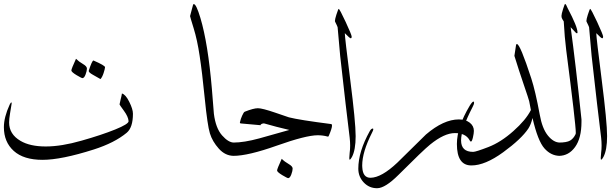

<svg xmlns="http://www.w3.org/2000/svg" viewBox="-21 -802 3157 988"><path d="M403.3 -399.9Q398.9 -399.9 372.6 -415.5Q346.2 -431.6 346.2 -439.5Q346.2 -447.3 370.1 -499.5Q385.3 -484.4 405.8 -472.7Q426.3 -460.9 426.3 -449.2Q426.3 -437.5 419.4 -418.9Q412.6 -400.4 403.3 -399.9ZM519.5 -456.1Q519 -447.3 512.2 -426.3Q505.4 -405.3 496.1 -395Q478 -405.3 456.5 -417.5Q435.5 -429.2 435.5 -437V-437.5Q452.6 -490.7 460 -490.7Q519.5 -464.8 519.5 -456.1ZM663.1 -216.8Q663.1 -145.5 630.9 -118.7Q568.4 -66.9 461.4 -32.7Q294.4 20.5 197.8 20.5Q100.6 20.5 49.8 -25.4Q-1 -71.3 -1 -147.5Q-1 -198.7 28.8 -263.7Q34.2 -274.9 37.6 -274.9Q39.1 -274.4 39.1 -271.5Q39.1 -268.6 38.1 -263.7L30.8 -219.2Q25.9 -189.5 25.9 -171.9Q25.9 -111.3 84.5 -77.1Q133.3 -48.3 214.4 -48.3Q294.9 -48.3 398.4 -78.1Q502 -107.4 571.8 -135.7Q640.6 -163.6 640.6 -178.2V-178.7Q639.2 -201.2 616.7 -231.9Q594.2 -262.7 594.2 -264.6V-265.1Q594.2 -268.6 599.6 -289.6Q605.5 -312 606.4 -320.8Q625 -316.4 644 -278.3Q663.1 -240.2 663.1 -216.8Z M1182.6 0Q1138.2 0 1105 -37.1Q1071.8 -74.2 1059.1 -115.7Q1046.4 -157.2 1032.7 -294.9Q1019 -432.6 1006.3 -514.6Q994.1 -596.7 975.6 -656.2Q957 -716.3 957 -719.2Q963.9 -742.2 972.7 -778.3Q974.1 -780.8 976.6 -780.8Q988.8 -780.8 1010.3 -709.5Q1049.3 -578.6 1069.3 -344.7Q1074.2 -280.8 1079.6 -216.8Q1088.9 -142.6 1121.6 -105.5Q1154.3 -68.4 1182.6 -68.4Z M1461.9 114.7Q1457.5 114.7 1431.2 99.1Q1404.8 83 1404.8 75.2Q1404.8 67.4 1428.7 15.1Q1443.8 30.3 1464.4 42Q1484.9 53.7 1484.9 65.4Q1484.9 77.1 1478 95.7Q1471.2 114.3 1461.9 114.7ZM1613.3 -106Q1552.2 -105.5 1403.8 -52.7Q1255.4 0 1180.2 0V-68.4Q1234.4 -68.4 1313 -89.8Q1391.6 -111.3 1467.8 -133.3Q1400.4 -148.9 1339.8 -166.5Q1337.9 -167 1335.9 -167Q1332 -167 1325.9 -164.6Q1319.8 -162.1 1319.8 -157.7L1221.2 -166.5Q1213.4 -166.5 1213.4 -171.4Q1213.4 -173.3 1214.8 -176.8Q1217.3 -189.5 1225.1 -207Q1232.9 -224.6 1238.3 -227.1Q1283.7 -245.1 1306.2 -245.1Q1328.6 -245.1 1395.5 -222.2Q1461.9 -199.2 1465.8 -198.2Q1519 -184.6 1683.1 -163.6Q1687.5 -163.1 1687.5 -155.8Q1687.5 -142.1 1671.9 -105.5Q1670.4 -99.1 1666 -99.1Q1665 -99.1 1663.6 -99.6Q1640.1 -106 1613.3 -106Z M1721.7 -756.3Q1726.6 -756.3 1757.8 -689Q1788.6 -622.6 1788.6 -613.8V-613.3Q1788.6 -605 1783.7 -605Q1778.8 -605 1753.4 -631.3V-630.4Q1753.4 -610.4 1781.2 -391.8Q1809.1 -173.3 1809.1 -101.6Q1809.1 -29.8 1790 5.9Q1782.7 19.5 1778.3 19.5Q1776.4 19.5 1776.4 10.7Q1776.4 2 1778.3 -15.6Q1780.8 -33.2 1780.8 -52.7Q1780.8 -72.8 1778.3 -94.2Q1760.7 -233.9 1729.5 -514.2Q1725.6 -565.4 1716.3 -662.1Q1714.8 -667.5 1703.1 -690.9Q1702.6 -692.4 1702.6 -694.8Q1702.6 -703.1 1710 -726.6Q1719.7 -756.3 1721.7 -756.3Z M2417.5 -128.4Q2417.5 -116.2 2412.6 -94.7Q2407.7 -73.7 2402.8 -73.7Q2397.9 -73.7 2394.5 -82Q2374.5 -117.2 2319.8 -117.2Q2265.1 -117.2 2192.4 -58.1Q2156.7 -29.3 2029.8 97.7Q1961.4 166 1920.4 166.5H1918.9Q1878.9 166.5 1850.8 137Q1822.8 107.4 1822.8 65.9Q1822.8 -21.5 1881.8 -127.4Q1889.2 -140.6 1897.5 -140.6Q1899.9 -140.6 1899.9 -136.2Q1899.9 -131.8 1893.1 -118.7Q1842.8 -19.5 1842.8 49.8Q1842.8 54.7 1843.3 59.6Q1846.2 112.8 1885.3 112.8Q1941.9 112.3 2023.9 34.7Q2097.7 -37.6 2170.9 -109.9Q2261.7 -187.5 2340.3 -187.5Q2374.5 -187.5 2396 -170.9Q2417.5 -154.3 2417.5 -128.4Z M2860.4 0Q2814.9 0 2780.8 -38.1Q2746.6 -76.2 2719.2 -194.8Q2711.4 -161.6 2697.8 -140.6Q2662.1 -86.9 2568.4 -18.6Q2475.1 49.3 2405.3 49.3H2404.3Q2330.1 49.3 2330.1 -61Q2330.1 -147.5 2396 -257.8Q2409.2 -279.3 2415.5 -279.3Q2418.5 -279.3 2418.5 -272.5Q2418.5 -265.6 2410.2 -250Q2351.6 -136.7 2351.6 -79.6Q2351.6 -20.5 2413.6 -20.5Q2427.7 -20.5 2492.2 -45.4Q2556.6 -70.3 2620.6 -127.4Q2685.1 -184.6 2710.9 -235.8L2702.1 -281.2Q2699.7 -292 2674.3 -366.2Q2648.9 -440.4 2626 -514.6L2634.8 -572.3Q2636.7 -575.2 2639.2 -575.2Q2655.3 -575.2 2712.9 -398.4Q2733.9 -334 2756.3 -212.9Q2769 -140.6 2798.3 -104.5Q2827.6 -68.4 2860.4 -68.4Z M2854.5 0V-68.4Q2895 -68.4 2912.6 -78.6Q2930.2 -88.9 2940.9 -111.8Q2941.9 -113.3 2941.9 -119.6Q2941.9 -164.6 2892.6 -544.4Q2884.3 -609.9 2879.9 -691.9Q2878.9 -694.8 2873.5 -702.1Q2868.2 -710 2868.2 -719.7Q2868.2 -729.5 2876.5 -755.9Q2884.8 -781.7 2886.7 -781.7Q2891.6 -781.7 2900.4 -759.3Q2950.7 -664.1 2950.7 -635.7V-634.3Q2950.7 -630.9 2948.2 -630.9Q2945.3 -630.9 2942.9 -632.8Q2940.4 -634.8 2915.5 -662.1Q2940.4 -480.5 2971.2 -187.5V-175.3Q2971.2 -90.8 2938.2 -45.4Q2905.3 0 2854.5 0Z M3015.6 -756.3Q3020.5 -756.3 3051.8 -689Q3082.5 -622.6 3082.5 -613.8V-613.3Q3082.5 -605 3077.6 -605Q3072.8 -605 3047.4 -631.3V-630.4Q3047.4 -610.4 3075.2 -391.8Q3103 -173.3 3103 -101.6Q3103 -29.8 3084 5.9Q3076.7 19.5 3072.3 19.5Q3070.3 19.5 3070.3 10.7Q3070.3 2 3072.3 -15.6Q3074.7 -33.2 3074.7 -52.7Q3074.7 -72.8 3072.3 -94.2Q3054.7 -233.9 3023.4 -514.2Q3019.5 -565.4 3010.3 -662.1Q3008.8 -667.5 2997.1 -690.9Q2996.6 -692.4 2996.6 -694.8Q2996.6 -703.1 3003.9 -726.6Q3013.7 -756.3 3015.6 -756.3Z"/></svg>

Font: DimaThulth2
Style: Regular
Weight: 400
Designer: R.Balvardi
Foundry: R.Balvardi (R.Balvardi@gmail.com)
Version: Version 1.00;November 13, 2018;FontCreator 11.5.0.2427 64-bi